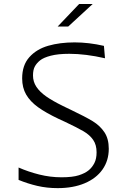

<svg xmlns="http://www.w3.org/2000/svg" viewBox="-20 -962 660 992"><path d="M338 -684Q280 -684 242.5 -674.2Q205 -664.5 187 -650Q169 -635.5 159.8 -618.2Q150.5 -601 150.5 -572Q150.5 -540 167.8 -513.8Q185 -487.5 218 -464.2Q251 -441 304 -415Q314 -410.5 323.5 -405.5Q335 -400 346.5 -394.5Q422 -358.5 459.5 -335.5Q497 -312.5 519.5 -278.8Q542 -245 542 -193.5Q542 -132.5 509.8 -86.5Q477.5 -40.5 417.8 -15.2Q358 10 278 10Q222.5 10 173 -1.5Q123.5 -13 76 -32.5V-96.5Q126 -74.5 183 -60.2Q240 -46 297.5 -46Q355 -46 387.5 -56.5Q420 -67 438.5 -82.5Q456 -97 467.5 -119.2Q479 -141.5 479 -175Q479 -214 461.2 -239.5Q443.5 -265 412 -283.5Q380.5 -302 315 -333L283.5 -347.5Q217 -379 176.5 -408.2Q136 -437.5 115.2 -473.2Q94.5 -509 94.5 -557Q94.5 -625 131.5 -666.5Q168.5 -708 229 -725.5Q289.5 -743 365.5 -743Q402 -743 440 -738.5Q478 -734 517 -725L522.5 -661Q422 -684 338 -684ZM332.5 -825 459 -941.5H389L278 -825Z"/></svg>

Font: Monaspace Argon Var
Style: Regular
Weight: 400
Designer: Riley Cran and the Lettermatic Team
Version: Version 1.000 (Monaspace Argon Var)